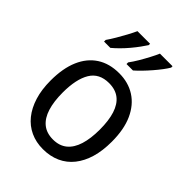

<svg xmlns="http://www.w3.org/2000/svg" viewBox="-223 -874 991 991"><g transform="rotate(45 273.0 -378.0)"><path d="M497 -269Q497 -203 482 -152Q467 -101 438 -64.5Q409 -28 367 -9Q325 10 272 10Q222 10 181 -9Q140 -28 111 -64Q82 -100 66 -151.5Q50 -203 50 -269Q50 -358 76.5 -419.5Q103 -481 153 -513.5Q203 -546 274 -546Q341 -546 391 -514Q441 -482 469 -420.5Q497 -359 497 -269ZM138 -269Q138 -204 152.5 -157.5Q167 -111 197 -86.5Q227 -62 274 -62Q320 -62 350 -86.5Q380 -111 394.5 -157.5Q409 -204 409 -269Q409 -335 394.5 -380.5Q380 -426 350 -449.5Q320 -473 273 -473Q202 -473 170 -420Q138 -367 138 -269ZM443 -756Q435 -742 420 -722Q405 -702 386 -680Q367 -658 348.5 -639Q330 -620 314 -606H267V-618Q282 -638 298 -665Q314 -692 328.5 -719.5Q343 -747 351 -766H443ZM279 -756Q270 -742 255.5 -722Q241 -702 223 -680.5Q205 -659 185.5 -639.5Q166 -620 149 -606H103V-618Q117 -638 133 -665Q149 -692 163.5 -719Q178 -746 187 -766H279Z"/></g></svg>

Font: Noto Sans Thai SemiCondensed
Style: Regular
Weight: 400
Width: 4
Designer: Monotype Design Team
Foundry: Monotype Imaging Inc.
Version: Version 2.001